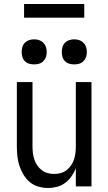

<svg xmlns="http://www.w3.org/2000/svg" viewBox="-20 -929 540 957"><path d="M220 8Q195 8 171 1Q147 -6 128.5 -21.5Q110 -37 97 -58.5Q84 -80 76.5 -103.5Q69 -127 66.5 -151.5Q64 -176 64 -200V-520H142V-200Q142 -183 144 -166.5Q146 -150 151 -134.5Q156 -119 165.5 -105Q175 -91 188 -81Q201 -71 217 -66.5Q233 -62 250 -62Q267 -62 283 -66.5Q299 -71 312 -81Q325 -91 334.5 -105Q344 -119 349 -134.5Q354 -150 356 -166.5Q358 -183 358 -200V-520H436V0H358V-91Q350 -70 337 -51Q324 -32 305.5 -18Q287 -4 264.5 2Q242 8 220 8ZM350 -608Q337 -608 325 -611.5Q313 -615 304 -624Q295 -633 291.5 -645Q288 -657 288 -670Q288 -683 291.5 -695Q295 -707 304 -716Q313 -725 325 -729Q337 -733 350 -733Q363 -733 375 -729Q387 -725 396 -716Q405 -707 409 -695Q413 -683 413 -670Q413 -657 409 -645Q405 -633 396 -624Q387 -615 375 -611.5Q363 -608 350 -608ZM150 -608Q137 -608 125 -611.5Q113 -615 104 -624Q95 -633 91.5 -645Q88 -657 88 -670Q88 -683 91.5 -695Q95 -707 104 -716Q113 -725 125 -729Q137 -733 150 -733Q163 -733 175 -729Q187 -725 196 -716Q205 -707 209 -695Q213 -683 213 -670Q213 -657 209 -645Q205 -633 196 -624Q187 -615 175 -611.5Q163 -608 150 -608ZM100 -841V-909H400V-841Z"/></svg>

Font: Iosevka SS18
Style: Regular
Weight: 400
Monospace: yes
Designer: Belleve Invis
Foundry: Belleve Invis
Version: Version 25.1.1; ttfautohint (v1.8.4)